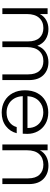

<svg xmlns="http://www.w3.org/2000/svg" viewBox="836 -1432 604 2317"><g transform="rotate(90 1138.5 -274.0)"><path d="M730 -556Q826 -556 886.5 -495.5Q947 -435 947 -320V0H878V-312Q878 -401 835 -448Q792 -495 718 -495Q641 -495 595 -444Q549 -393 549 -296V0H480V-312Q480 -401 437 -448Q394 -495 319 -495Q242 -495 196 -444Q150 -393 150 -296V0H80V-546H150V-452Q176 -503 224 -529.5Q272 -556 331 -556Q402 -556 455.5 -522Q509 -488 533 -422Q555 -487 608.5 -521.5Q662 -556 730 -556Z M1596 -301Q1596 -265 1594 -246H1141Q1144 -184 1171 -140Q1198 -96 1242 -73.5Q1286 -51 1338 -51Q1406 -51 1452.5 -84Q1499 -117 1514 -173H1588Q1568 -93 1502.5 -42.5Q1437 8 1338 8Q1261 8 1200 -26.5Q1139 -61 1104.5 -124.5Q1070 -188 1070 -273Q1070 -358 1104 -422Q1138 -486 1199 -520Q1260 -554 1338 -554Q1416 -554 1474.5 -520Q1533 -486 1564.5 -428.5Q1596 -371 1596 -301ZM1525 -303Q1525 -305 1525 -308Q1525 -366 1500 -408Q1475 -450 1431 -472Q1387 -494 1335 -494Q1257 -494 1202 -444Q1147 -394 1141 -303Z M1980 -556Q2078 -556 2140 -495.5Q2202 -435 2202 -320V0H2133V-312Q2133 -401 2088.5 -448Q2044 -495 1967 -495Q1888 -495 1841 -445Q1794 -395 1794 -298V0H1724V-546H1794V-453Q1820 -503 1869 -529.5Q1918 -556 1980 -556Z"/></g></svg>

Font: Fz Poppins Light
Style: Regular
Weight: 300
Designer: Ninad Kale (Devanagari), Jonny Pinhorn (Latin)
Foundry: Indian Type Foundry
Version: Vit hóa bi Vntype.Com & FontZin.Com